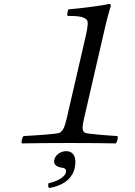

<svg xmlns="http://www.w3.org/2000/svg" viewBox="-20 -718 680 964"><path d="M312.5 41C283.5 41 258.1 60 252.6 84C246.4 111 269.3 120 285.6 123C303.1 125 315.2 129 310.6 149C306.4 167 274.9 191 223.4 202C221.3 211 221.2 220 225.8 226C284.9 217 340.8 187 354.7 127C366.7 75 350.5 41 312.5 41ZM316.3 -129C305.4 -81.7 297.5 -63 281 -52C268.2 -44 125.1 -36.3 98.6 -35C91.2 -29 85.4 -4 90 2C132.3 1 236.9 0 330.5 0C420.6 0 518.3 1 561 2C568.4 -4 574.2 -29 569.6 -35C544.9 -36.2 414.4 -45 405 -52C391.3 -62 392 -80 403.3 -129L508.1 -583C523.1 -648 536.3 -688 536.3 -688C538 -695 534.6 -698 525.6 -698C486.3 -688 364.1 -674 323.4 -671C319.6 -663 315.2 -644 319.8 -638C360.3 -638 397.4 -637.3 415.8 -618.5C424.2 -609.9 420.3 -579.7 410.7 -538Z"/></svg>

Font: Linux Libertine Mono O
Style: Mono Oblique
Weight: 400
Italic angle: -13°
Designer: Philipp H. Poll
Foundry: Philipp H. Poll
Version: Version 5.1.7